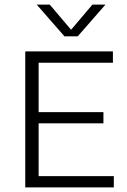

<svg xmlns="http://www.w3.org/2000/svg" viewBox="-20 -820 554 840"><path d="M90.5 0V-595H474V-545.5H149V-49.5H478V0ZM128.5 -280.5V-329.5H432.5V-280.5ZM262 -661 140.5 -800H197.5L298.5 -681H283.5L384.5 -800H441.5L320 -661Z"/></svg>

Font: Encode Sans SC Light
Style: Regular
Weight: 300
Version: Version 3.002